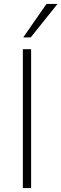

<svg xmlns="http://www.w3.org/2000/svg" viewBox="-20 -955 312 975"><path d="M96 0V-705H138V0ZM98 -765 216 -935H272L136 -765Z"/></svg>

Font: Nunito Sans 12pt ExtraLight 12pt ExtraLight
Style: Regular
Weight: 250
Version: Version 3.101;gftools[0.9.27]